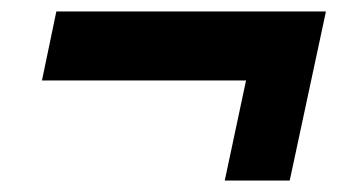

<svg xmlns="http://www.w3.org/2000/svg" viewBox="-20 -420 631 334"><path d="M547 -400 484 -106H371L408 -280H53L78 -400Z"/></svg>

Font: PTCRaleway
Style: Bold Italic
Weight: 700
Italic angle: -12°
Designer: Matt McInerney, Pablo Impallari, Rodrigo Fuenzalida
Foundry: Matt McInerney, Pablo Impallari, Rodrigo Fuenzalida
Version: Version 3.000g; ttfautohint (v1.5) -l 8 -r 28 -G 28 -x 14 -D